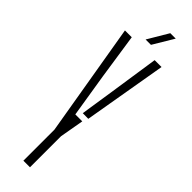

<svg xmlns="http://www.w3.org/2000/svg" viewBox="-319 -942 937 937"><g transform="rotate(45 149.0 -473.5)"><path d="M122 0V-214.5L23 -800H70L105 -566L141.5 -339H189.5L167.5 -214.5V0ZM163 -369 193 -566 228 -800H275.5L201.5 -368.5ZM125.5 -840 189 -947H226.5L162.5 -840Z"/></g></svg>

Font: Big Shoulders Stencil Display Light
Style: Regular
Weight: 300
Designer: Patric King
Foundry: XO Type Co
Version: Version 1.000